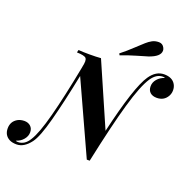

<svg xmlns="http://www.w3.org/2000/svg" viewBox="-251 -1124 1355 1366"><g transform="rotate(20 426.5 -441.0)"><path d="M921.4 -623Q896 -578.6 841.8 -578.1Q809.1 -578.1 791 -594.7Q772.9 -611.3 772.9 -640.6Q772.5 -670.9 793.9 -695.8Q815.4 -720.7 848.1 -731Q844.2 -734.9 832 -734.9Q784.2 -734.9 748 -682.1Q703.6 -615.7 655.8 -449.2Q607.9 -282.7 546.9 4.9H524.9L276.9 -538.1Q233.9 -325.7 195.3 -180.7Q156.7 -35.6 121.1 11.2Q73.7 74.2 17.1 74.2Q-15.6 74.2 -37.1 63Q-80.1 40 -80.1 -12.2Q-80.1 -64.5 -36.1 -89.8Q-15.6 -101.6 14.2 -102.1Q43 -102.1 61.5 -85.4Q80.1 -68.8 80.1 -39.1Q80.1 -9.8 58.6 15.6Q37.1 41 3.9 50.8Q8.8 55.2 21 55.2Q72.3 55.2 105 1Q142.6 -57.6 182.6 -209.5Q222.7 -361.3 269 -601.1V-602.1Q275.4 -631.8 275.4 -647.5Q275.4 -663.1 268.6 -671.9Q256.3 -686.5 198.2 -688L203.1 -708Q234.9 -705.1 286.6 -705.1Q338.4 -705.1 373 -708L580.1 -233.4Q663.6 -593.8 730 -689.9Q773.9 -753.9 835.9 -753.9Q897.9 -753.9 921.9 -711.9Q933.1 -692.4 933.1 -668Q933.1 -643.6 921.4 -623ZM764.2 -929.2Q769.5 -918.5 769.5 -908.7Q769.5 -863.3 686.5 -835Q666 -828.1 605.5 -811Q545.9 -793.9 490.2 -772L483.4 -784.2Q529.3 -820.3 570.3 -859.4Q611.3 -898.4 630.9 -915Q650.4 -932.6 671.9 -944.3Q693.4 -956.1 722.2 -956.1Q751 -956.1 764.2 -929.2Z"/></g></svg>

Font: PlayfairDisplay-BoldItalic
Style: Bold Italic
Weight: 700
Italic angle: -14.9847°
Designer: Claus Eggers Sørensen
Foundry: Claus Eggers Sørensen
Version: Version 1.002;PS 001.002;hotconv 1.0.70;makeotf.lib2.5.58329